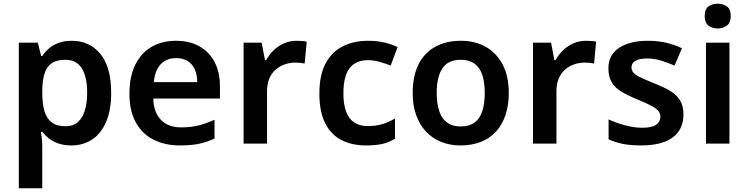

<svg xmlns="http://www.w3.org/2000/svg" viewBox="-20 -771 4017 1031"><path d="M366 -552Q461 -552 519 -481.5Q577 -411 577 -272Q577 -180 550 -117Q523 -54 475 -22Q427 10 363 10Q324 10 294 -0.5Q264 -11 243 -27.5Q222 -44 207 -63H199Q203 -45 205 -22.5Q207 0 207 20V240H81V-542H183L201 -470H207Q222 -493 243.5 -511.5Q265 -530 295.5 -541Q326 -552 366 -552ZM330 -450Q286 -450 259 -432.5Q232 -415 220 -379Q208 -343 207 -289V-273Q207 -215 218.5 -175Q230 -135 257.5 -114Q285 -93 332 -93Q372 -93 397.5 -115Q423 -137 435.5 -177.5Q448 -218 448 -274Q448 -358 419.5 -404Q391 -450 330 -450Z M925 -552Q998 -552 1050.5 -522.5Q1103 -493 1132 -438.5Q1161 -384 1161 -306V-242H803Q805 -168 844 -127.5Q883 -87 952 -87Q1005 -87 1046.5 -97.5Q1088 -108 1132 -128V-27Q1092 -8 1049 1Q1006 10 946 10Q867 10 805.5 -20.5Q744 -51 709.5 -113Q675 -175 675 -267Q675 -360 706.5 -423.5Q738 -487 794 -519.5Q850 -552 925 -552ZM925 -459Q875 -459 843.5 -426.5Q812 -394 806 -330H1039Q1039 -368 1026.5 -397Q1014 -426 989 -442.5Q964 -459 925 -459Z M1572 -552Q1584 -552 1600 -551Q1616 -550 1627 -547L1616 -430Q1607 -432 1592.5 -433.5Q1578 -435 1567 -435Q1537 -435 1509.5 -425.5Q1482 -416 1460.5 -397.5Q1439 -379 1426.5 -350Q1414 -321 1414 -281V0H1288V-542H1385L1403 -448H1409Q1425 -477 1449 -500.5Q1473 -524 1504.5 -538Q1536 -552 1572 -552Z M1946 10Q1869 10 1812.5 -19.5Q1756 -49 1725.5 -110.5Q1695 -172 1695 -268Q1695 -368 1728.5 -430.5Q1762 -493 1821 -522.5Q1880 -552 1956 -552Q2007 -552 2047 -542Q2087 -532 2115 -518L2078 -419Q2047 -431 2016 -439.5Q1985 -448 1956 -448Q1911 -448 1881.5 -428Q1852 -408 1838 -368.5Q1824 -329 1824 -269Q1824 -211 1838.5 -172Q1853 -133 1882 -113.5Q1911 -94 1954 -94Q2000 -94 2035 -105Q2070 -116 2101 -135V-26Q2070 -7 2034.5 1.5Q1999 10 1946 10Z M2712 -272Q2712 -204 2694 -152Q2676 -100 2642.5 -63.5Q2609 -27 2560.5 -8.5Q2512 10 2453 10Q2397 10 2350 -8.5Q2303 -27 2268.5 -63.5Q2234 -100 2215 -152Q2196 -204 2196 -272Q2196 -362 2227 -424.5Q2258 -487 2316.5 -519.5Q2375 -552 2455 -552Q2531 -552 2588.5 -519.5Q2646 -487 2679 -424.5Q2712 -362 2712 -272ZM2325 -272Q2325 -215 2338.5 -174.5Q2352 -134 2380.5 -113Q2409 -92 2454 -92Q2500 -92 2528.5 -113Q2557 -134 2570 -174.5Q2583 -215 2583 -272Q2583 -330 2569.5 -369.5Q2556 -409 2527.5 -429.5Q2499 -450 2454 -450Q2386 -450 2355.5 -404Q2325 -358 2325 -272Z M3126 -552Q3138 -552 3154 -551Q3170 -550 3181 -547L3170 -430Q3161 -432 3146.5 -433.5Q3132 -435 3121 -435Q3091 -435 3063.5 -425.5Q3036 -416 3014.5 -397.5Q2993 -379 2980.5 -350Q2968 -321 2968 -281V0H2842V-542H2939L2957 -448H2963Q2979 -477 3003 -500.5Q3027 -524 3058.5 -538Q3090 -552 3126 -552Z M3650 -157Q3650 -103 3624 -65.5Q3598 -28 3547.5 -9Q3497 10 3424 10Q3367 10 3326 2Q3285 -6 3248 -23V-130Q3288 -111 3337 -98Q3386 -85 3428 -85Q3480 -85 3503 -101Q3526 -117 3526 -144Q3526 -160 3517 -173Q3508 -186 3482 -200.5Q3456 -215 3403 -237Q3351 -258 3316.5 -279Q3282 -300 3264.5 -329.5Q3247 -359 3247 -404Q3247 -477 3305 -514.5Q3363 -552 3458 -552Q3508 -552 3552.5 -542.5Q3597 -533 3642 -512L3602 -419Q3565 -435 3528.5 -446Q3492 -457 3454 -457Q3413 -457 3392 -444.5Q3371 -432 3371 -410Q3371 -393 3381.5 -380.5Q3392 -368 3418.5 -355.5Q3445 -343 3494 -323Q3543 -304 3577.5 -283.5Q3612 -263 3631 -233Q3650 -203 3650 -157Z M3897 -542V0H3771V-542ZM3834 -751Q3862 -751 3883 -736.5Q3904 -722 3904 -685Q3904 -649 3883 -633.5Q3862 -618 3834 -618Q3805 -618 3784.5 -633.5Q3764 -649 3764 -685Q3764 -722 3784.5 -736.5Q3805 -751 3834 -751Z"/></svg>

Font: Noto Sans Thai SemiBold
Style: Regular
Weight: 600
Version: Version 2.001